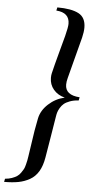

<svg xmlns="http://www.w3.org/2000/svg" viewBox="-130 -860 473 993"><g transform="rotate(5 106.5 -363.5)"><path d="M-69.3 97.7 -65.9 81.1Q-46.4 79.6 -30.8 74Q-15.1 68.4 -4.6 61.5Q5.9 54.7 14.4 42.7Q22.9 30.8 27.3 22.5Q31.7 14.2 35.6 -1.5Q39.6 -17.1 40.8 -23.7Q42 -30.3 44.4 -45.4Q47.9 -65.9 53.5 -106.4Q59.1 -147 64.7 -180.7Q70.3 -214.4 76.7 -244.6Q85.4 -286.6 121.6 -319.8Q157.7 -353 205.1 -363.8Q168.5 -373 146.7 -398.9Q125 -424.8 125 -459.5Q125 -473.1 127.4 -482.9Q136.7 -522.9 157 -597.7Q177.2 -672.4 179.7 -682.1Q191.4 -728 191.4 -745.6Q191.4 -803.7 122.6 -808.6L126.5 -825.2Q199.7 -825.2 237.3 -805.4Q274.9 -785.6 274.9 -732.9Q274.9 -710.9 267.6 -680.7Q257.8 -641.6 238.5 -569.1Q219.2 -496.6 211.9 -466.8Q206.5 -447.3 206.5 -431.6Q206.5 -377 281.7 -372.1L278.3 -355.5Q252.9 -354 233.2 -346.7Q213.4 -339.4 202.4 -330.1Q191.4 -320.8 183.6 -307.4Q175.8 -293.9 172.9 -283.9Q169.9 -273.9 168 -260.7Q162.6 -229.5 151.1 -157.2Q139.6 -85 132.8 -46.9Q125.5 -2.9 108.2 26.1Q90.8 55.2 63.2 70.6Q35.6 85.9 4.6 91.8Q-26.4 97.7 -69.3 97.7Z"/></g></svg>

Font: Flanker
Style: Italic
Weight: 400
Italic angle: -12°
Designer: Flanker
Version: Version 2.027